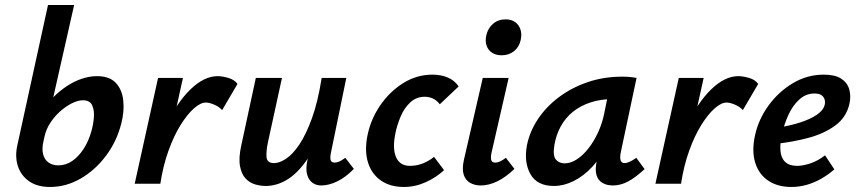

<svg xmlns="http://www.w3.org/2000/svg" viewBox="-20 -731 3411 764"><path d="M179 13Q128 13 95.5 -10Q63 -33 51 -70.5Q39 -108 49 -153L171 -711H275L192 -344Q218 -370 247 -389Q276 -408 306.5 -418Q337 -428 366 -428Q416 -428 441 -401Q466 -374 470.5 -331Q475 -288 463 -241Q445 -169 402 -111.5Q359 -54 301 -20.5Q243 13 179 13ZM153 -169Q146 -139 151.5 -117.5Q157 -96 173 -84.5Q189 -73 212 -73Q242 -73 267.5 -90.5Q293 -108 313 -139Q333 -170 344 -210Q351 -235 353.5 -263Q356 -291 347 -311.5Q338 -332 310 -332Q290 -332 266 -320Q242 -308 219.5 -288Q197 -268 180 -242Q163 -216 157 -187Z M566 0Q593 -130 638 -226Q683 -322 737.5 -375Q792 -428 846 -428Q864 -428 888.5 -421Q913 -414 925 -397L864 -293Q851 -307 831.5 -315Q812 -323 799 -323Q778 -323 751.5 -299.5Q725 -276 698.5 -233.5Q672 -191 650.5 -131.5Q629 -72 618 0ZM516 0 609 -421H708L615 0Z M1037 9Q1016 9 994.5 2.5Q973 -4 957 -21Q941 -38 935 -70Q929 -102 940 -152L998 -421H1102L1046 -164Q1039 -131 1040.5 -106.5Q1042 -82 1071 -82Q1092 -82 1118.5 -99.5Q1145 -117 1171.5 -156.5Q1198 -196 1221.5 -261Q1245 -326 1260 -421H1319Q1296 -303 1264.5 -220.5Q1233 -138 1196 -87.5Q1159 -37 1119 -14Q1079 9 1037 9ZM1258 7Q1238 7 1223 -4Q1208 -15 1202 -37Q1196 -59 1203 -92L1273 -421H1358L1297 -124Q1293 -105 1295.5 -94.5Q1298 -84 1312 -84Q1320 -84 1329.5 -88Q1339 -92 1354 -103L1388 -59Q1355 -25 1321.5 -9Q1288 7 1258 7Z M1587 13Q1533 13 1496 -12.5Q1459 -38 1444.5 -84Q1430 -130 1442 -191Q1455 -256 1492.5 -311Q1530 -366 1584 -400Q1638 -434 1701 -434Q1735 -434 1762 -422.5Q1789 -411 1805 -387L1730 -316Q1717 -333 1701.5 -339.5Q1686 -346 1670 -346Q1637 -346 1613 -324Q1589 -302 1574.5 -268Q1560 -234 1553 -199Q1541 -138 1556.5 -104.5Q1572 -71 1611 -71Q1639 -71 1664.5 -81.5Q1690 -92 1707 -107L1747 -54Q1716 -25 1674 -6Q1632 13 1587 13Z M1893 7Q1869 7 1850.5 -3.5Q1832 -14 1825 -36.5Q1818 -59 1826 -95L1901 -421H2004L1936 -124Q1932 -106 1934.5 -95Q1937 -84 1951 -84Q1959 -84 1968.5 -88Q1978 -92 1993 -103L2027 -59Q1993 -26 1959 -9.5Q1925 7 1893 7ZM1976 -511Q1953 -511 1937.5 -521.5Q1922 -532 1916 -550Q1910 -568 1915 -590Q1921 -618 1941.5 -636Q1962 -654 1992 -654Q2015 -654 2030 -643Q2045 -632 2051 -613.5Q2057 -595 2052 -572Q2046 -544 2025.5 -527.5Q2005 -511 1976 -511Z M2184 9Q2117 9 2090.5 -38.5Q2064 -86 2077 -154Q2088 -208 2120.5 -257Q2153 -306 2203.5 -344Q2254 -382 2318 -404Q2382 -426 2456 -426Q2476 -426 2489 -424.5Q2502 -423 2513 -421L2450 -124Q2442 -82 2465 -82Q2474 -82 2486 -87.5Q2498 -93 2512 -103L2545 -58Q2508 -24 2478.5 -8.5Q2449 7 2419 7Q2395 7 2377.5 -3Q2360 -13 2353.5 -34.5Q2347 -56 2355 -92L2388 -243L2442 -277Q2427 -211 2399.5 -158Q2372 -105 2337 -67.5Q2302 -30 2262.5 -10.5Q2223 9 2184 9ZM2227 -81Q2251 -81 2275.5 -97Q2300 -113 2321.5 -140.5Q2343 -168 2359.5 -203.5Q2376 -239 2384 -278L2404 -377L2459 -334Q2450 -336 2441 -336.5Q2432 -337 2423 -337Q2371 -337 2330 -323.5Q2289 -310 2259.5 -286Q2230 -262 2211.5 -228.5Q2193 -195 2186 -154Q2179 -111 2192 -96Q2205 -81 2227 -81Z M2638 0Q2665 -130 2710 -226Q2755 -322 2809.5 -375Q2864 -428 2918 -428Q2936 -428 2960.5 -421Q2985 -414 2997 -397L2936 -293Q2923 -307 2903.5 -315Q2884 -323 2871 -323Q2850 -323 2823.5 -299.5Q2797 -276 2770.5 -233.5Q2744 -191 2722.5 -131.5Q2701 -72 2690 0ZM2588 0 2681 -421H2780L2687 0Z M3129 13Q3074 13 3036.5 -12.5Q2999 -38 2985 -84Q2971 -130 2984 -191Q2998 -256 3038 -311Q3078 -366 3135 -400Q3192 -434 3258 -434Q3302 -434 3326.5 -418.5Q3351 -403 3359 -376.5Q3367 -350 3360 -318Q3348 -264 3303.5 -231.5Q3259 -199 3197 -182.5Q3135 -166 3070 -159L3075 -223Q3125 -231 3165 -244Q3205 -257 3230.5 -274.5Q3256 -292 3261 -312Q3264 -321 3262 -332Q3260 -343 3250.5 -351Q3241 -359 3221 -359Q3187 -359 3161 -335.5Q3135 -312 3118 -275.5Q3101 -239 3092 -199Q3083 -160 3085.5 -131Q3088 -102 3104.5 -86.5Q3121 -71 3152 -71Q3175 -71 3205 -81Q3235 -91 3263 -113L3300 -57Q3276 -36 3248 -20Q3220 -4 3190 4.5Q3160 13 3129 13Z"/></svg>

Font: Ysabeau Office
Style: Bold Italic
Weight: 700
Italic angle: -12°
Designer: Christian Thalmann (Catharsis Fonts)
Version: Version 2.001;gftools[0.9.30]; featfreeze: tnum,lnum,ss02